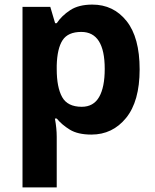

<svg xmlns="http://www.w3.org/2000/svg" viewBox="-20 -576 673 836"><path d="M382 -556Q474 -556 531 -484.5Q588 -413 588 -274Q588 -135 529 -62.5Q470 10 378 10Q319 10 284 -11.5Q249 -33 227 -60H219Q227 -18 227 20V240H78V-546H199L220 -475H227Q249 -508 286 -532Q323 -556 382 -556ZM334 -437Q276 -437 252.5 -401Q229 -365 227 -291V-275Q227 -196 250.5 -153.5Q274 -111 336 -111Q387 -111 411.5 -153.5Q436 -196 436 -276Q436 -437 334 -437Z"/></svg>

Font: Noto IKEA Latin
Style: Bold
Weight: 700
Designer: Monotype Design Team
Foundry: Monotype Imaging Inc.
Version: Version 1.0